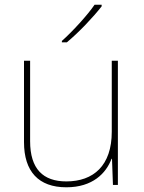

<svg xmlns="http://www.w3.org/2000/svg" viewBox="-20 -786 613 816"><path d="M412 -759V-766H382C353 -723 288 -652 243 -612V-606H264C317 -650 377 -714 412 -759ZM481 -528H455V-226C455 -82 377 -15 262 -15C163 -15 108 -68 108 -186V-528H82V-182C82 -57 144 10 262 10C374 10 431 -50 454 -111H456L460 0H481Z"/></svg>

Font: Noto Kufi Arabic Thin
Style: Regular
Weight: 100
Designer: Monotype Design Team, David Williams, Khaled Hosny
Foundry: Google LLC
Version: Version 2.109